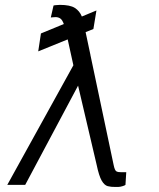

<svg xmlns="http://www.w3.org/2000/svg" viewBox="-20 -751 645 780"><path d="M371.8 -708.5 359.4 -633.2 327.8 -620.4 347.3 -528.4H347.7L347.3 -527.7L441.4 -82Q446 -58.6 452.9 -54.9Q459.9 -51.1 470.9 -51.5Q474.1 -51.5 475.9 -51.5H492.9L489.7 0Q487.2 2.5 477.8 5.3Q468.4 8.2 460.2 8.5Q456.3 8.5 449.2 8.5Q431.5 8.9 417.8 5.3Q404.1 1.8 393.1 -17.2Q382.1 -36.2 372.5 -82L297.2 -403.1L82.4 0H9.6L278.1 -485.8L255 -590.9L135.3 -542.3L146.3 -615.1L239.3 -653.4Q233 -670.5 225.1 -675.8Q217.3 -681.1 207 -681.5Q203.5 -681.1 196.4 -680.9Q189.3 -680.8 186.4 -680L197.4 -728.3Q196.7 -729 206.7 -730.1Q216.6 -731.2 223.4 -731.2Q264.6 -731.2 284.1 -718.8Q303.6 -706.3 312.5 -683.9Z"/></svg>

Font: Inter Extra Light  BETA
Style: Italic
Weight: 200
Italic angle: 9.39999°
Designer: Rasmus Andersson
Foundry: rsms
Version: Version 3.011;git-f93a4a705